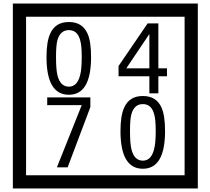

<svg xmlns="http://www.w3.org/2000/svg" viewBox="-20 -980 1195 1090"><path d="M1103 90H53V-960H1103ZM1028 15V-885H128V15ZM497 -656Q497 -442 371 -442Q244 -442 244 -656Q244 -744 265 -789Q294 -855 371 -855Q448 -855 477 -789Q497 -745 497 -656ZM444 -656Q444 -723 435 -752Q420 -809 371 -809Q322 -809 306 -752Q298 -723 298 -656Q298 -587 306 -553Q322 -488 371 -488Q419 -488 435 -554Q444 -587 444 -656ZM928 -547H879V-450H828V-547H653V-605L818 -847H879V-592H928ZM828 -592V-787L697 -592ZM493 -372 364 -30H303L444 -383H248V-427H493ZM917 -236Q917 -22 791 -22Q664 -22 664 -236Q664 -324 685 -369Q714 -435 791 -435Q868 -435 897 -369Q917 -325 917 -236ZM864 -236Q864 -303 855 -332Q840 -389 791 -389Q742 -389 726 -332Q718 -303 718 -236Q718 -167 726 -133Q742 -68 791 -68Q839 -68 855 -134Q864 -167 864 -236Z"/></svg>

Font: Unicode BMP Fallback SIL
Style: Regular
Weight: 400
Foundry: NRSI, SIL International
Version: Version 5.1 Based on Unicode 5.1